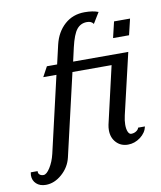

<svg xmlns="http://www.w3.org/2000/svg" viewBox="-107 -740 792 946"><g transform="rotate(-10 288.5 -267.5)"><path d="M516.1 -600.1H596.2L577.1 -520H497.1ZM175.8 21Q164.6 68.4 126.7 101.6Q88.9 134.8 45.9 134.8Q16.6 134.8 -1.2 118.4Q-19 102.1 -19 76.2Q-19 70.8 -17.1 61H17.1V64.9Q17.1 73.7 24.2 79.3Q31.2 85 43 85Q58.1 85 75.9 56.9Q93.8 28.8 103 -9.8L190.9 -390.1H125L151.9 -439.9H203.1L225.1 -535.2Q239.7 -596.7 280.8 -633.3Q321.8 -669.9 380.9 -669.9Q422.4 -669.9 449.2 -659.2L416 -605Q406.7 -620.1 383.8 -620.1Q352.5 -620.1 333 -596.2Q313.5 -572.3 298.8 -508.8L283.2 -439.9H559.1L487.8 -134.8Q481.9 -108.9 481.9 -88.9Q481.9 -66.9 487.8 -53.5Q493.7 -40 503.9 -40Q517.6 -40 528.6 -47.1Q539.6 -54.2 542 -64H576.2Q569.8 -33.2 541.3 -11.7Q512.7 9.8 479 9.8Q443.4 9.8 420.7 -14.4Q397.9 -38.6 397.9 -76.2Q397.9 -89.4 400.9 -104L466.8 -390.1H271Z"/></g></svg>

Font: Pfennig
Style: Italic
Weight: 500
Italic angle: -13°
Version: Version 20120410 ; ttfautohint (v0.8)